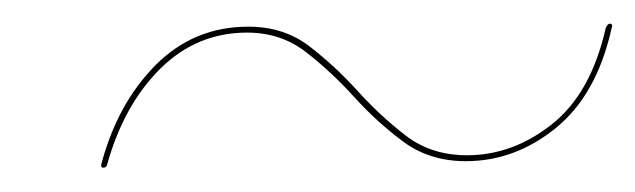

<svg xmlns="http://www.w3.org/2000/svg" viewBox="-20 -430 536 162"><path d="M373 -294Q342.5 -294 320.2 -310.5Q298 -327 278.8 -348.2Q259.5 -369.5 238.2 -386Q217 -402.5 188.5 -402.5Q146 -402.5 115.2 -372Q84.5 -341.5 70.5 -291.5Q70 -288.5 67 -288.5Q65 -288.5 65.5 -291.5Q79 -342.5 111.2 -375Q143.5 -407.5 189.5 -407.5Q219.5 -407.5 241 -391Q262.5 -374.5 281.8 -353.2Q301 -332 322.5 -315.5Q344 -299 374 -299Q412.5 -299 445.5 -325Q478.5 -351 491 -406Q492.5 -410 494.5 -410Q497.5 -410 496 -406Q483.5 -350 449 -322Q414.5 -294 373 -294Z"/></svg>

Font: Fraunces 144pt S000 Thin
Style: Italic
Weight: 100
Italic angle: -16°
Version: Version 1.000; ttfautohint (v1.8.3)